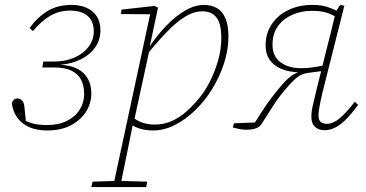

<svg xmlns="http://www.w3.org/2000/svg" viewBox="-20 -518 1486 780"><path d="M172 12Q128 12 97.5 -2Q67 -16 49.5 -41Q32 -66 28 -99Q31 -108 36.5 -113Q42 -118 51 -118Q61 -118 69 -111Q77 -104 79 -85L86 -16L71 -34Q90 -23 113 -16.5Q136 -10 172 -10Q218 -10 252 -27Q286 -44 304 -73Q322 -102 322 -136Q322 -169 310 -193Q298 -217 271 -230.5Q244 -244 198 -244H152L156 -268H199Q247 -268 283.5 -284.5Q320 -301 340.5 -329Q361 -357 361 -390Q361 -433 335 -454Q309 -475 265 -475Q220 -475 183.5 -453.5Q147 -432 114 -392L100 -404Q133 -449 173.5 -473.5Q214 -498 271 -498Q306 -498 332.5 -486Q359 -474 373.5 -451Q388 -428 388 -395Q388 -356 367 -326Q346 -296 309.5 -277.5Q273 -259 226 -255H224Q287 -252 319 -221Q351 -190 351 -138Q351 -99 330 -65Q309 -31 269 -9.5Q229 12 172 12Z M351 242 356 220 453 217H466L578 220L574 242ZM439 242 593 -474 598 -460 471 -461 474 -479 608 -494 622 -487 588 -328H590L524 -24L521 -20Q511 33 501.5 78Q492 123 484 163Q476 203 468 242ZM602 12Q574 12 549.5 5Q525 -2 507 -17L513 -46Q535 -28 558 -20Q581 -12 609 -12Q647 -12 679.5 -27Q712 -42 739.5 -67Q767 -92 789 -119Q813 -148 833 -187.5Q853 -227 866 -272Q879 -317 879 -363Q879 -423 859 -447.5Q839 -472 802 -472Q767 -472 731.5 -450Q696 -428 657 -387.5Q618 -347 572 -290L568 -325H585Q619 -376 657 -415Q695 -454 733.5 -476Q772 -498 809 -498Q838 -498 860.5 -485.5Q883 -473 895.5 -444.5Q908 -416 908 -369Q908 -316 890.5 -262Q873 -208 843.5 -159Q814 -110 774.5 -71.5Q735 -33 691 -10.5Q647 12 602 12Z M926 0 930 -17 1026 -21 1005 -4Q1027 -39 1045 -66.5Q1063 -94 1082.5 -120Q1102 -146 1126 -174Q1140 -190 1151.5 -200Q1163 -210 1173.5 -216Q1184 -222 1195 -226L1199 -224Q1154 -225 1123 -238Q1092 -251 1075.5 -275Q1059 -299 1059 -333Q1059 -383 1084.5 -420.5Q1110 -458 1153 -478Q1196 -498 1247 -498Q1285 -498 1307.5 -490.5Q1330 -483 1347 -475L1362 -498L1379 -495L1290 -142Q1284 -116 1280.5 -99Q1277 -82 1275.5 -70Q1274 -58 1274 -48Q1274 -30 1283 -22.5Q1292 -15 1307 -15Q1333 -15 1359.5 -37Q1386 -59 1421 -104L1435 -92Q1413 -62 1391 -38.5Q1369 -15 1346 -2Q1323 11 1298 11Q1275 11 1260 -2.5Q1245 -16 1245 -43Q1245 -55 1246.5 -66.5Q1248 -78 1252 -95Q1256 -112 1263 -142L1302 -299Q1313 -341 1323 -382Q1333 -423 1343 -465L1345 -449Q1326 -461 1303.5 -467.5Q1281 -474 1245 -474Q1204 -474 1167.5 -458Q1131 -442 1109 -411.5Q1087 -381 1087 -336Q1087 -290 1119 -265.5Q1151 -241 1203 -241Q1229 -241 1252 -244.5Q1275 -248 1299 -253L1300 -231L1240 -223Q1220 -221 1207 -215.5Q1194 -210 1183 -200.5Q1172 -191 1158 -176Q1118 -132 1093.5 -94Q1069 -56 1048 -23Q1041 -10 1032.5 -3.5Q1024 3 1011.5 6Q999 9 981 9Q966 9 951 6Q936 3 926 0Z"/></svg>

Font: Source Serif 4 ExtraLight
Style: Italic
Weight: 250
Italic angle: -12°
Designer: Frank Grießhammer
Foundry: Adobe Systems Incorporated
Version: Version 4.004;hotconv 1.0.116;makeotfexe 2.5.65601